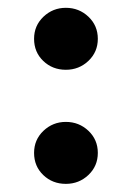

<svg xmlns="http://www.w3.org/2000/svg" viewBox="-20 -464 332 484"><path d="M65.9 -366.2Q65.9 -399.4 89.6 -421.9Q113.3 -444.3 146 -444.3Q179.2 -444.3 202.9 -421.9Q226.6 -399.4 226.6 -366.2Q226.6 -333 202.9 -310.5Q179.2 -288.1 146 -288.1Q112.3 -288.1 89.1 -310.3Q65.9 -332.5 65.9 -366.2ZM65.9 -78.6Q65.9 -111.8 89.6 -134.3Q113.3 -156.7 146 -156.7Q179.2 -156.7 202.9 -134.3Q226.6 -111.8 226.6 -78.6Q226.6 -45.4 202.9 -22.9Q179.2 -0.5 146 -0.5Q112.3 -0.5 89.1 -22.7Q65.9 -44.9 65.9 -78.6Z"/></svg>

Font: Vazirmatn FD SemiBold
Style: Regular
Weight: 600
Designer: Saber Rastikerdar
Foundry: Saber Rastikerdar
Version: Version 33.001